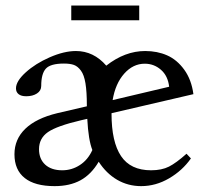

<svg xmlns="http://www.w3.org/2000/svg" viewBox="-20 -648 711 680"><path d="M232.4 -576.2V-628.4H473.1V-576.2ZM173.3 11.2Q103.5 11.2 67.4 -17.6Q31.2 -46.4 31.2 -101.6Q31.2 -154.8 69.6 -191.9Q107.9 -229 182.6 -247.1L287.6 -271.5V-274.9Q287.6 -322.8 282.7 -352.8Q277.8 -382.8 266.6 -397.9Q255.4 -413.1 241.9 -418Q228.5 -422.9 206.5 -422.9Q158.7 -422.9 142.3 -404.8Q126 -386.7 126 -343.8Q126 -326.7 110.8 -316.9Q95.7 -307.1 72.8 -307.1Q55.2 -307.1 45.9 -314.5Q36.6 -321.8 36.6 -335Q36.6 -360.4 71 -391.6Q105.5 -422.9 156.2 -445.1Q207 -467.3 249 -467.3Q311.5 -467.3 356.4 -415.5Q422.4 -467.3 494.1 -467.3Q537.1 -467.3 572 -451.9Q606.9 -436.5 632.6 -401.1Q658.2 -365.7 665 -314.5L375 -247.1V-245.1Q375 -145.5 408.7 -95.2Q442.4 -44.9 515.1 -44.9Q552.7 -44.9 578.4 -57.9Q604 -70.8 640.6 -103.5L656.2 -86.9Q626 -43.9 578.9 -16.4Q531.7 11.2 480 11.2Q433.6 11.2 395 -11.2Q356.4 -33.7 329.6 -75.2Q303.2 -30.3 265.1 -9.5Q227.1 11.2 173.3 11.2ZM492.7 -422.4Q451.2 -422.4 419.9 -387.2Q388.7 -352.1 378.9 -293.5L579.1 -340.8Q574.7 -379.4 550 -400.9Q525.4 -422.4 492.7 -422.4ZM118.2 -119.6Q118.2 -85 140.1 -64.9Q162.1 -44.9 200.2 -44.9Q234.4 -44.9 262.9 -63.5Q291.5 -82 307.1 -116.7Q293 -151.9 289.1 -227.1L267.6 -222.2Q181.6 -202.1 149.9 -180.2Q118.2 -158.2 118.2 -119.6Z"/></svg>

Font: Elstob 6pt Medium
Style: Regular
Weight: 500
Designer: Peter S. Baker
Version: Version 1.015